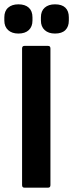

<svg xmlns="http://www.w3.org/2000/svg" viewBox="-52 -867 338 887"><path d="M61 0Q50 0 50 -12V-643Q50 -655 61 -655H170Q181 -655 181 -643V-12Q181 0 170 0ZM33 -712Q3 -712 -14.5 -728Q-32 -744 -32 -772V-787Q-32 -816 -14.5 -831.5Q3 -847 33 -847Q64 -847 81 -831.5Q98 -816 98 -787V-772Q98 -744 81 -728Q64 -712 33 -712ZM202 -712Q172 -712 154.5 -728Q137 -744 137 -772V-787Q137 -816 154.5 -831.5Q172 -847 202 -847Q234 -847 250 -831.5Q266 -816 266 -787V-772Q266 -744 250 -728Q234 -712 202 -712Z"/></svg>

Font: Sofia Sans Condensed ExtraBold
Style: Regular
Weight: 800
Designer: Botio Nikoltchev, Ani Petrova
Foundry: lettersoup
Version: Version 4.101